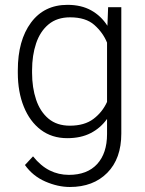

<svg xmlns="http://www.w3.org/2000/svg" viewBox="-20 -558 595 789"><path d="M53.2 -258.8V-269Q53.2 -392.1 107.4 -465.1Q161.6 -538.1 257.3 -538.1Q314 -538.1 354.7 -515.4Q395.5 -492.7 421.4 -452.1L424.3 -528.3H478.5V-9.3Q478.5 93.8 420.9 152.1Q363.3 210.4 267.1 210.4Q217.8 210.4 166.3 188Q114.7 165.5 82.5 120.1L115.7 84.5Q147.5 124 184.1 142.3Q220.7 160.6 263.2 160.6Q338.4 160.6 379.2 116.2Q419.9 71.8 419.9 -7.3V-69.3Q393.6 -32.2 353 -11.2Q312.5 9.8 256.3 9.8Q193.4 9.8 147.9 -24.4Q102.5 -58.6 77.9 -119.4Q53.2 -180.2 53.2 -258.8ZM111.8 -269V-258.8Q111.8 -197.8 128.4 -148.4Q145 -99.1 179.4 -70.3Q213.9 -41.5 267.1 -41.5Q327.1 -41.5 364 -69.3Q400.9 -97.2 419.9 -139.2V-382.8Q403.3 -423.8 367.9 -455.3Q332.5 -486.8 268.1 -486.8Q214.4 -486.8 179.7 -458Q145 -429.2 128.4 -379.9Q111.8 -330.6 111.8 -269Z"/></svg>

Font: Vazirmatn FD ExtraLight
Style: Regular
Weight: 200
Designer: Saber Rastikerdar
Foundry: Saber Rastikerdar
Version: Version 33.003